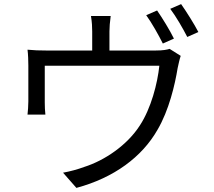

<svg xmlns="http://www.w3.org/2000/svg" viewBox="-20 -867 1040 935"><path d="M745 -816 692 -793C719 -756 753 -695 773 -655L827 -679C807 -720 770 -780 745 -816ZM862 -847 809 -824C837 -787 870 -730 892 -687L946 -711C927 -748 888 -810 862 -847ZM860 -595 806 -629C793 -625 775 -621 737 -621H513V-714C513 -735 515 -758 519 -789H423C428 -758 429 -735 429 -714V-621H207C172 -621 143 -622 114 -625C117 -603 118 -569 118 -548C118 -514 118 -404 118 -373C118 -353 116 -326 114 -309H201C199 -324 198 -350 198 -368C198 -399 198 -505 198 -547H756C747 -461 716 -340 661 -256C600 -161 491 -86 390 -54C358 -42 320 -32 287 -26L352 48C535 -1 672 -103 747 -235C803 -330 832 -455 845 -535C849 -554 855 -581 860 -595Z"/></svg>

Font: GenYoGothic2 TW R
Style: Regular
Weight: 400
Version: Version 2.100;PS 2.1;hotconv 16.6.51;makeotf.lib2.5.65220 DE